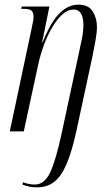

<svg xmlns="http://www.w3.org/2000/svg" viewBox="-20 -564 478 824"><path d="M140 240Q120 240 106 237Q92 234 76 228L79 218Q87 222 102 225Q117 228 129 228Q171 228 195.5 175.5Q220 123 244 11L320 -343Q324 -361 331 -395.5Q338 -430 338 -457Q338 -471 335 -486Q332 -501 323 -512Q314 -523 295 -523Q271 -523 248 -502.5Q225 -482 204.5 -447.5Q184 -413 168.5 -371Q153 -329 144 -287L82 0H22L116 -443Q119 -459 121.5 -471Q124 -483 124 -491Q124 -509 116 -517.5Q108 -526 82 -526H71L73 -536H192L161 -383H163Q198 -470 235.5 -507Q273 -544 316 -544Q360 -544 378 -515Q396 -486 396 -449Q396 -424 390 -391Q384 -358 377 -323L307 2Q288 88 265.5 140.5Q243 193 212.5 216.5Q182 240 140 240Z"/></svg>

Font: Noto Serif Display ExtraCondensed Light
Style: Italic
Weight: 300
Width: 2
Italic angle: -12°
Designer: Monotype Design Team
Foundry: Monotype Imaging Inc.
Version: Version 2.009